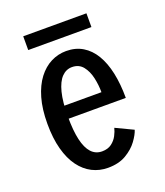

<svg xmlns="http://www.w3.org/2000/svg" viewBox="-122 -715 694 809"><g transform="rotate(-20 225.0 -310.5)"><path d="M120.4 -298.1H306.1Q306.1 -330 298.9 -362.9Q291.6 -395.8 273.9 -417.9Q256.1 -440 225.1 -440Q198.7 -440 179.2 -419.9Q159.6 -399.9 148.8 -357.6Q138 -315.4 138 -248.9Q138 -187.1 147.4 -145.7Q156.9 -104.3 176 -83.5Q195.1 -62.7 224.1 -62.7Q249.9 -62.7 266.7 -75.2Q283.5 -87.7 292.8 -105.5Q302 -123.2 305.6 -138.6L383.7 -101.4Q377.4 -81 358.1 -54.7Q338.9 -28.4 305.7 -8.7Q272.4 11 224.1 11Q186.1 11 153.7 -5.4Q121.3 -21.7 97.2 -54.4Q73.1 -87 59.8 -136.1Q46.4 -185.1 46.4 -250.6Q46.4 -316.3 60.6 -365.4Q74.8 -414.4 99.6 -447Q124.5 -479.6 156.7 -495.8Q188.9 -512 225 -512Q267.1 -512 298.7 -492.9Q330.4 -473.8 351.6 -438.4Q372.9 -402.9 383.6 -352.8Q394.3 -302.6 394.3 -240.4H120.4ZM76.9 -632.1H360.3V-570.4H76.9Z"/></g></svg>

Font: League Mono Thin Condensed
Style: Regular
Weight: 100
Width: 1
Designer: Tyler Finck
Foundry: The League of Moveable Type / Tyler Finck
Version: Version 2.300;RELEASE